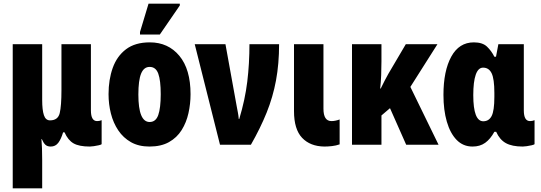

<svg xmlns="http://www.w3.org/2000/svg" viewBox="-20 -796 2978 1056"><path d="M50 240V-553H212V-246Q212 -191 221.5 -162.5Q231 -134 255 -134Q299 -134 308.5 -174Q318 -214 318 -300V-553H480V-189Q480 -130 514 -130Q527 -130 539 -135V-3Q536 0 523 3Q510 6 496 8Q482 10 474 10Q415 10 384.5 -7.5Q354 -25 335 -68H327Q316 -31 300.5 -10.5Q285 10 259 10Q240 10 229.5 0Q219 -10 210 -31H208Q210 -9 211 21Q212 51 212 84V240Z M1028 -278Q1028 -225 1016.5 -173.5Q1005 -122 979 -80.5Q953 -39 909.5 -14.5Q866 10 802 10Q743 10 700.5 -14Q658 -38 630.5 -79Q603 -120 590 -171.5Q577 -223 577 -278Q577 -358 600 -422.5Q623 -487 673 -525Q723 -563 804 -563Q905 -563 966.5 -489Q1028 -415 1028 -278ZM741 -276Q741 -125 803 -125Q837 -125 850.5 -163.5Q864 -202 864 -278Q864 -354 850.5 -391Q837 -428 803 -428Q771 -428 756 -391Q741 -354 741 -276ZM750 -606V-620L797 -776H969V-766L859 -606Z M1190 0 1051 -553H1220L1282 -211Q1285 -194 1288.5 -176.5Q1292 -159 1293 -142H1296Q1328 -248 1340 -347Q1352 -446 1352 -553H1515Q1515 -445 1498 -353.5Q1481 -262 1446.5 -176.5Q1412 -91 1360 0Z M1764 10Q1686 9 1641.5 -38Q1597 -85 1597 -185V-553H1759V-198Q1759 -130 1803 -130Q1824 -130 1848 -139V-2Q1828 5 1806 7.5Q1784 10 1764 10Z M2386 -553 2237 -318 2392 0H2214L2125 -201L2078 -161V0H1916V-553H2078V-458Q2078 -420 2076.5 -382.5Q2075 -345 2071 -309H2074Q2085 -332 2096 -353Q2107 -374 2116 -390L2212 -553Z M2579 10Q2527 10 2491.5 -26.5Q2456 -63 2437.5 -127Q2419 -191 2419 -274Q2419 -406 2462 -484.5Q2505 -563 2586 -563Q2634 -563 2658.5 -539.5Q2683 -516 2699 -484H2708L2721 -553H2861V-189Q2861 -130 2895 -130Q2908 -130 2920 -135V-3Q2917 0 2904 3Q2891 6 2877 8Q2863 10 2855 10Q2796 10 2762 -9Q2728 -28 2709 -71H2699Q2677 -31 2648.5 -10.5Q2620 10 2579 10ZM2638 -129Q2669 -129 2684 -158Q2699 -187 2699 -263V-285Q2699 -362 2684 -393Q2669 -424 2637 -424Q2610 -424 2596.5 -385Q2583 -346 2583 -273Q2583 -129 2638 -129Z"/></svg>

Font: Noto Sans ExtraCondensed Black
Style: Regular
Weight: 900
Width: 2
Designer: Monotype Design Team
Foundry: Monotype Imaging Inc.
Version: Version 2.013; ttfautohint (v1.8.4.7-5d5b)